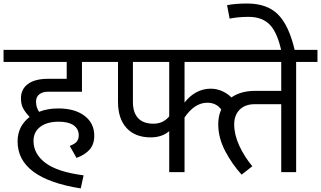

<svg xmlns="http://www.w3.org/2000/svg" viewBox="-40 -970 1809 1082"><path d="M231 -453.1Q199.7 -453.1 181.4 -438.5Q163.1 -423.8 163.1 -397Q163.1 -365.2 180.2 -339.8Q226.6 -358.9 289.1 -358.9Q381.3 -358.9 436.3 -317.4Q491.2 -275.9 491.2 -205.1Q491.2 -157.2 465.3 -127.4Q439.5 -97.7 391.1 -80.1L353 -147.9Q381.3 -158.2 392.6 -172.1Q403.8 -186 403.8 -207Q403.8 -243.7 374.8 -263.9Q345.7 -284.2 291 -284.2Q225.6 -284.2 187.3 -255.6Q148.9 -227.1 148.9 -175.8Q148.9 -102.5 216.3 -51.8Q283.7 -1 431.2 18.1L415 91.8Q59.1 35.6 59.1 -172.9Q59.1 -258.8 127 -311Q103.5 -335.4 90.8 -358.6Q78.1 -381.8 78.1 -416Q78.1 -467.8 117.7 -496.8Q157.2 -525.9 231 -525.9H335.9V-621.1H-20V-689H569.8V-621.1H421.9V-453.1Z M1147 -470.2Q1184.1 -470.2 1217.8 -453.9Q1251.5 -437.5 1275.9 -408.2L1208 -351.1Q1180.2 -391.1 1127.9 -391.1Q1057.1 -391.1 1000 -308.1V0H913.6V-231Q872.6 -195.8 809.6 -195.8Q722.2 -195.8 673.6 -248.3Q625 -300.8 625 -396V-621.1H529.8V-689H1248V-621.1H1000V-392.1Q1028.8 -429.7 1066.7 -450Q1104.5 -470.2 1147 -470.2ZM824.7 -272.9Q878.9 -272.9 913.6 -314V-621.1H709V-396Q709 -335.4 738.3 -304.2Q767.6 -272.9 824.7 -272.9Z M1749 -689V-621.1H1628.9V0H1544.9V-382.8H1395Q1341.8 -382.8 1310.8 -352.1Q1279.8 -321.3 1279.8 -269Q1279.8 -211.4 1308.1 -149.7Q1336.4 -87.9 1381.8 -33.2L1321.8 14.2Q1268.6 -43.5 1229.2 -118.4Q1189.9 -193.4 1189.9 -269Q1189.9 -355.5 1246.3 -406.7Q1302.7 -458 1397.9 -458H1544.9V-621.1H1107.9V-689Z M1547.9 -671.9Q1524.9 -783.7 1481.9 -829.3Q1439 -875 1360.8 -875Q1303.7 -875 1253.9 -865.2L1239.7 -940.9Q1287.1 -950.2 1352.5 -950.2Q1465.3 -950.2 1527.1 -888.2Q1588.9 -826.2 1621.6 -684.1Z"/></svg>

Font: FiraGO
Style: Regular
Weight: 400
Designer: bBox Type
Foundry: bBox Type GmbH
Version: Version 1.001;PS 001.001;hotconv 1.0.88;makeotf.lib2.5.64775